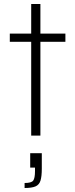

<svg xmlns="http://www.w3.org/2000/svg" viewBox="-20 -678 376 960"><path d="M136 0V-469H29V-510H136V-658H182V-510H307V-469H182V0ZM103 262V237Q137 237 146 225Q155 213 155 177V160H131V88H189V165Q189 204 182.5 225Q176 246 157.5 254Q139 262 103 262Z"/></svg>

Font: Saira ExtraLight
Style: Regular
Weight: 200
Designer: Hector Gatti with collaboration of the Omnibus-Type team
Foundry: Omnibus-Type
Version: Version 1.100; ttfautohint (v1.8.3)